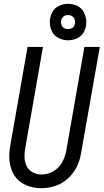

<svg xmlns="http://www.w3.org/2000/svg" viewBox="-20 -982 545 1010"><path d="M338 -770Q313 -770 289 -781.5Q265 -793 253.5 -816.5Q242 -840 242 -865.5Q242 -891 253.5 -915Q265 -939 289 -950.5Q313 -962 338 -962Q364 -962 387.5 -950.5Q411 -939 422.5 -915Q434 -891 434 -865.5Q434 -840 422.5 -816.5Q411 -793 387.5 -781.5Q364 -770 338 -770ZM338 -829Q348 -829 357 -833Q366 -837 370.5 -846.5Q375 -856 375 -866Q375 -876 370.5 -885Q366 -894 357 -898.5Q348 -903 338 -903Q328 -903 319 -898.5Q310 -894 305.5 -885Q301 -876 301 -866Q301 -856 305.5 -846.5Q310 -837 319 -833Q328 -829 338 -829ZM197 8Q155 8 117 -8Q79 -24 57 -57Q35 -90 30.5 -132Q26 -174 34 -216L125 -735H206L113 -204Q108 -179 109 -154Q110 -129 120.5 -108Q131 -87 152 -75.5Q173 -64 198 -64Q230 -64 259.5 -80.5Q289 -97 305.5 -126Q322 -155 328 -186L424 -735H505L406 -174Q400 -137 383 -103Q366 -69 336 -42Q306 -15 269.5 -3.5Q233 8 197 8Z"/></svg>

Font: Iosevka SS08
Style: Italic
Weight: 400
Italic angle: -10°
Monospace: yes
Designer: Belleve Invis
Foundry: Belleve Invis
Version: 2.1.0; ttfautohint (v1.8.2)